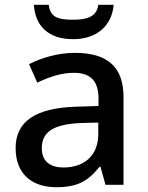

<svg xmlns="http://www.w3.org/2000/svg" viewBox="-20 -769 614 799"><path d="M453 -749H389C383 -697 337 -687 286 -687C226 -687 189 -694 183 -749H121C126 -662 181 -606 284 -606C385 -606 446 -664 453 -749ZM292 -549C220 -549 152 -528 101 -502L135 -425C181 -447 232 -466 287 -466C352 -466 390 -437 390 -358V-328L298 -325C127 -320 45 -263 45 -153C45 -41 117 10 214 10C304 10 347 -16 394 -75H398L419 0H494V-365C494 -491 427 -549 292 -549ZM317 -257 389 -259V-212C389 -118 327 -72 244 -72C191 -72 154 -96 154 -152C154 -215 194 -252 317 -257Z"/></svg>

Font: Noto Sans Gunjala Gondi Medium
Style: Regular
Weight: 500
Designer: Ek Type
Foundry: Ek Type
Version: Version 1.004